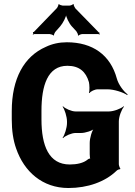

<svg xmlns="http://www.w3.org/2000/svg" viewBox="-20 -933 676 963"><path d="M330 -108C225 -108 188 -202 188 -334V-377C188 -504 219 -603 318 -603C378 -603 411 -573 426 -521C429 -508 430 -477 426 -468L429 -466C434 -475 456 -485 470 -485H520C551 -485 599 -470 618 -456L620 -460C601 -473 574 -509 566 -539C534 -657 445 -721 315 -721C277 -721 241 -713 210 -698C100 -650 39 -538 39 -376V-334C39 -279 46 -230 61 -188C101 -72 193 10 323 10C420 10 507 -21 564 -76C567 -80 578 -85 582 -84L584 -87C581 -89 576 -104 576 -109V-324C576 -348 590 -385 602 -398L600 -400C587 -388 550 -374 526 -374H359C339 -374 307 -388 296 -400L294 -398C304 -385 316 -348 316 -324V-316C316 -292 304 -255 294 -242L296 -240C307 -252 339 -266 359 -266H387C407 -266 444 -277 456 -290L454 -292C441 -280 430 -240 430 -216V-160C430 -154 431 -137 434 -134L436 -137C433 -140 423 -136 420 -133C399 -115 365 -108 330 -108ZM476 -770 358 -891C355 -895 348 -908 350 -911L347 -913C345 -909 333 -905 329 -905H294C290 -905 278 -909 276 -912L273 -911C274 -908 268 -895 265 -892L150 -773C149 -772 147 -772 146 -772L145 -769C145 -768 147 -767 147 -766C147 -764 145 -762 144 -761L146 -759C147 -760 149 -762 151 -762H230C234 -762 246 -758 248 -755L251 -756C249 -759 256 -772 259 -775L282 -801C295 -816 313 -849 313 -865H310C310 -849 327 -815 340 -801L363 -776C366 -772 373 -759 371 -756L374 -754C375 -758 388 -762 392 -762H474C475 -762 477 -760 478 -759L480 -762C479 -763 478 -764 478 -765C478 -766 479 -766 480 -767L478 -770Z"/></svg>

Font: Asimov
Style: EdgeNar
Weight: 500
Designer: Google
Version: Version 2.000980: 2014